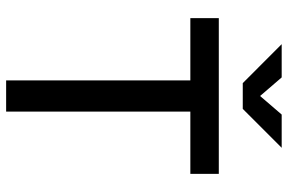

<svg xmlns="http://www.w3.org/2000/svg" viewBox="-176 -762 938 626"><g transform="rotate(90 293.0 -449.0)"><path d="M242.2 0V-693.4H343.8V0ZM39.1 -600.6V-693.4H546.9V-600.6ZM251 -771.5 124 -898.4H232.4L297.9 -822.3H288.1L353.5 -898.4H461.9L335 -771.5Z"/></g></svg>

Font: Cascadia Code
Style: Regular
Weight: 400
Monospace: yes
Designer: Aaron Bell
Foundry: Saja Typeworks
Version: Version 2106.017